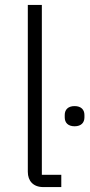

<svg xmlns="http://www.w3.org/2000/svg" viewBox="-20 -760 366 780"><path d="M283 -247C310 -247 323 -262 323 -283V-293C323 -314 310 -329 283 -329C256 -329 243 -314 243 -293V-283C243 -262 256 -247 283 -247ZM229 0V-50H150V-740H93V-62C93 -25 115 0 156 0Z"/></svg>

Font: IBM Plex Devanagari Light
Style: Regular
Weight: 300
Designer: Mike Abbink, Paul van der Laan, Pieter van Rosmalen, Erin McLaughlin
Foundry: Bold Monday
Version: Version 1.0